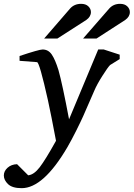

<svg xmlns="http://www.w3.org/2000/svg" viewBox="-100 -752 697 1001"><path d="M524 -444 474 -413Q462 -401 433.5 -356Q405 -311 392 -280Q390 -276 368 -225Q346 -174 333.5 -146Q321 -118 297 -70Q273 -22 251 16Q126 229 13 229Q-36 229 -58 208Q-80 187 -80 163Q-80 140 -60.5 122.5Q-41 105 -11 104L47 162Q77 159 107 120Q137 81 192 -18Q167 -151 150 -229Q106 -427 93 -428L2 -435V-460Q104 -494 122 -494Q152 -494 170 -467.5Q188 -441 205 -386Q225 -315 260 -130L412 -494H441L524 -467ZM577 -689Q577 -665 553 -648L403 -551H333L469 -707Q491 -732 526 -732Q550 -732 563.5 -719Q577 -706 577 -689ZM374 -689Q374 -665 350 -648L199 -551H130L265 -707Q287 -732 323 -732Q347 -732 360.5 -719Q374 -706 374 -689Z"/></svg>

Font: Veleka
Style: Italic
Weight: 400
Italic angle: -12°
Designer: Stefan Peev, Context Ltd, 2016; SIL International, 1997-2014.
Foundry: Stefan Peev, Context Ltd, 2016
Version: Version 1.000